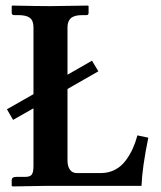

<svg xmlns="http://www.w3.org/2000/svg" viewBox="-20 -667 578 689"><path d="M310.1 -449.2 333 -411.1 222.2 -347.7V-91.8Q222.2 -69.8 231 -57.9Q239.7 -45.9 255.9 -45.9H341.8Q370.1 -45.9 393.1 -58.1Q416 -70.3 431.4 -91.3Q446.8 -112.3 456.5 -134Q466.3 -155.8 473.1 -181.2L512.2 -172.9Q490.2 -65.9 487.8 0H145L25.9 2L22 0V-20Q22 -32.2 38.1 -32.2H69.8Q87.9 -32.2 94 -40.5Q100.1 -48.8 100.1 -71.8V-278.3L26.9 -236.8L4.9 -274.9L100.1 -329.1V-568.8Q100.1 -592.8 87.4 -602.8Q74.7 -612.8 44.9 -612.8H30.8Q22 -612.8 22 -621.1V-645L23.9 -647Q122.1 -645 161.1 -645L295.9 -647L297.9 -645V-621.1Q297.9 -612.8 291 -612.8H275.9Q246.6 -612.8 234.4 -601.8Q222.2 -590.8 222.2 -568.8V-398.9Z"/></svg>

Font: Linux Libertine G
Style: Semibold
Weight: 600
Designer: Philipp H. Poll
Foundry: Philipp H. Poll
Version: Version 5.1.1